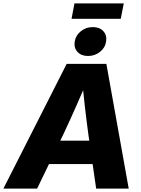

<svg xmlns="http://www.w3.org/2000/svg" viewBox="-56 -1100 821 1120"><path d="M-36.1 0 333 -727.5H564.5L694.8 0H504.9L459 -319.3Q448.2 -398.9 438.7 -482.4Q429.2 -565.9 420.4 -661.6H466.3Q426.3 -566.4 389.4 -482.9Q352.5 -399.4 314.9 -319.3L160.6 0ZM157.7 -143.1 180.2 -279.3H571.3L548.3 -143.1ZM457.5 -773.4Q418 -773.4 396 -797.4Q374 -821.3 379.9 -857.9Q385.7 -894 415.8 -918Q445.8 -941.9 485.4 -941.9Q524.9 -941.9 546.9 -918Q568.8 -894 563 -857.9Q557.6 -821.3 527.3 -797.4Q497.1 -773.4 457.5 -773.4ZM666 -1080.1 648.4 -990.2H361.3L378.4 -1080.1Z"/></svg>

Font: Inter 28pt ExtraBold
Style: Italic
Weight: 800
Italic angle: -9.3988°
Designer: Rasmus Andersson
Foundry: rsms
Version: Version 4.001;git-66647c0bb